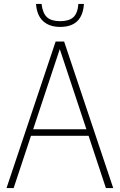

<svg xmlns="http://www.w3.org/2000/svg" viewBox="-20 -950 605 970"><path d="M13 0 261 -740H304L552 0H515L427.5 -264H136.5L49 0ZM147.5 -297H416.5L282 -702ZM284 -814Q229.5 -814 197.8 -843.2Q166 -872.5 162 -930H190Q195.5 -883.5 217.2 -863.2Q239 -843 284 -843Q329 -843 350.8 -863.2Q372.5 -883.5 376 -930H404Q396.5 -814 284 -814Z"/></svg>

Font: Encode Sans Cnd Th
Style: Regular
Weight: 100
Width: 3
Designer: Multiple Designers
Foundry: Impallari Type
Version: Version 3.002; ttfautohint (v1.8.3) -l 8 -r 50 -G 200 -x 14 